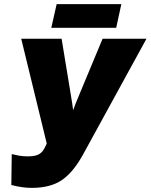

<svg xmlns="http://www.w3.org/2000/svg" viewBox="-20 -902 731 932"><path d="M35 -4 37 -154Q53 -150 72 -146.5Q91 -143 113 -143Q143 -143 159.5 -149Q176 -155 186 -167.5Q196 -180 207 -205L83 -714H279L322 -453Q333 -387 335 -367Q347 -401 359 -428L368 -450L478 -714H691L387 -159Q338 -68 282 -29Q226 10 134 10Q88 10 35 -4ZM255 -882H569L544 -767H229Z"/></svg>

Font: Noto Sans Display Black
Style: Italic
Weight: 900
Italic angle: -12°
Designer: Monotype Design team
Foundry: Monotype Imaging Inc.
Version: Version 1.000